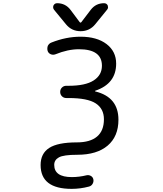

<svg xmlns="http://www.w3.org/2000/svg" viewBox="-20 -999 1040 1226"><path d="M470.7 -89.8Q555.7 -89.8 599.6 -127Q643.6 -164.1 643.6 -237.3Q643.6 -304.7 591.3 -338.9Q539.1 -373 418 -373H403.3Q386.7 -373 375.5 -384.3Q364.3 -395.5 364.3 -412.1Q364.3 -428.7 375.5 -439.9Q386.7 -451.2 403.3 -451.2H418Q525.4 -451.2 578.1 -485.4Q630.9 -519.5 630.9 -579.1Q630.9 -684.6 484.4 -684.6Q413.1 -684.6 334 -652.3Q318.4 -646.5 303.7 -652.8Q289.1 -659.2 284.2 -673.8Q282.2 -680.7 282.2 -688.5Q282.2 -697.3 285.2 -706.1Q293 -721.7 308.6 -727.5Q402.3 -764.6 494.1 -764.6Q598.6 -764.6 660.2 -717.8Q721.7 -670.9 721.7 -592.8Q721.7 -464.8 588.9 -419.9Q586.9 -418.9 586.9 -417Q586.9 -415 588.9 -415Q736.3 -378.9 736.3 -234.4Q736.3 -127.9 667.5 -69.3Q598.6 -10.7 473.6 -10.7Q385.7 -10.7 356 5.9Q326.2 22.5 326.2 53.7Q326.2 131.8 438.5 131.8Q485.4 131.8 533.2 120.1Q547.9 117.2 560.5 124.5Q573.2 131.8 576.2 146.5Q579.1 161.1 571.3 174.8Q563.5 188.5 547.9 192.4Q493.2 207 437.5 207Q239.3 207 239.3 54.7Q239.3 -18.6 293.9 -54.2Q348.6 -89.8 470.7 -89.8ZM488.3 -858.4Q494.1 -850.6 500 -858.4L559.6 -936.5Q591.8 -978.5 644.5 -978.5Q661.1 -978.5 668 -963.9Q669.9 -958 669.9 -952.1Q669.9 -944.3 664.1 -937.5L587.9 -843.8Q551.8 -799.8 494.6 -799.8Q437.5 -799.8 401.4 -843.8L325.2 -936.5Q319.3 -944.3 319.3 -952.1Q319.3 -958 321.3 -963.9Q329.1 -978.5 344.7 -978.5Q398.4 -978.5 430.7 -935.5Z"/></svg>

Font: Rounded-X Mgen+ 1mn regular
Style: Regular
Weight: 400
Designer: [Source Han Sans]
Ryoko NISHIZUKA  (kana & ideographs); Paul D. Hunt (Latin, Greek & Cyrillic); Wenlong ZHANG  (bopomofo
Version: Version 1.059.20150602